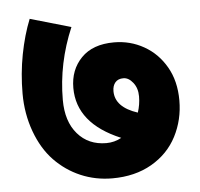

<svg xmlns="http://www.w3.org/2000/svg" viewBox="-48 -703 770 741"><g transform="rotate(-5 336.5 -332.5)"><path d="M391.3 -346.3Q391.3 -284.1 477.8 -255.8Q487.9 -286.1 487.9 -318Q487.9 -349.8 470.9 -371.3Q454 -392.8 433.5 -392.8Q413 -392.8 402.2 -380.2Q391.3 -367.5 391.3 -346.3ZM358.4 -11.6Q293.2 -11.6 235.8 -36.1Q178.5 -60.7 135 -105.9Q91.5 -151.2 66.2 -220.4Q41 -289.7 41 -367.3Q41 -444.9 55.1 -518.7Q69.3 -592.5 93.5 -652.7L251.3 -607.2Q193.6 -471.7 193.6 -329.6Q193.6 -246.2 235.6 -197.7Q277.6 -149.1 346.8 -149.1Q378.2 -149.1 405.5 -164.3Q238.1 -234.1 238.1 -372.1Q238.1 -442.4 282.6 -488.1Q327.1 -533.9 409.5 -533.9Q472.2 -533.9 525 -504Q577.9 -474.2 609.7 -419.1Q641.6 -364 641.6 -288.9Q641.6 -213.9 608.7 -150.2Q575.8 -86.5 510.9 -49Q445.9 -11.6 358.4 -11.6Z"/></g></svg>

Font: Khula ExtraBold
Style: Regular
Weight: 800
Designer: Erin McLaughlin, Steve Matteson
Version: Version 1.002;PS 1.0;hotconv 1.0.72;makeotf.lib2.5.5900; ttf